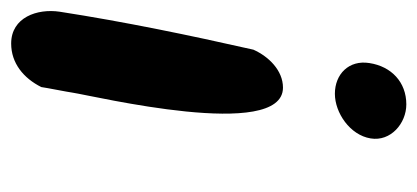

<svg xmlns="http://www.w3.org/2000/svg" viewBox="-222 -525 748 344"><g transform="rotate(-90 152.0 -353.0)"><path d="M76 -63C70 -27 103 1 137 1C177 1 205 -26 211 -65C217 -102 191 -127 156 -127C122 -127 82 -100 76 -63ZM158 -597C152 -558 71 -220 167 -220C198 -220 223 -246 235 -273C261 -388 285 -504 303 -620C309 -660 293 -707 246 -707C211 -707 184 -685 168 -653C167 -645 159 -605 158 -597Z"/></g></svg>

Font: Asimov Print
Style: Regular
Weight: 500
Designer: Google
Version: Version 2.000980: 2014